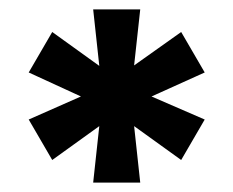

<svg xmlns="http://www.w3.org/2000/svg" viewBox="-20 -708 496 408"><path d="M178 -320 191 -440 91 -368 41 -454 152 -503 41 -554 91 -640 191 -568 178 -688H278L265 -569L365 -640L415 -554L302 -503L415 -454L365 -368L265 -440L278 -320Z"/></svg>

Font: Saira Black
Style: Regular
Weight: 900
Designer: Hector Gatti with collaboration of the Omnibus-Type team
Foundry: Omnibus-Type
Version: Version 1.100; ttfautohint (v1.8.3)